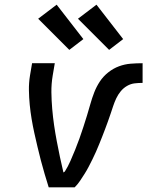

<svg xmlns="http://www.w3.org/2000/svg" viewBox="-20 -800 640 820"><path d="M188 0Q179 -29 170.5 -57.5Q162 -86 154.5 -115Q147 -144 140 -173.5Q133 -203 126.5 -232.5Q120 -262 115 -292Q110 -322 107 -352.5Q104 -383 103.5 -414.5Q103 -446 108 -477L117 -530H214L205 -477Q199 -441 199.5 -405.5Q200 -370 203 -335Q206 -300 211 -265.5Q216 -231 222.5 -197Q229 -163 236 -129.5Q243 -96 251 -63L255 -67L256 -65V-66Q270 -88 280.5 -112Q291 -136 301 -160.5Q311 -185 319.5 -209Q328 -233 336 -257.5Q344 -282 351.5 -306.5Q359 -331 366 -356Q373 -381 382.5 -405.5Q392 -430 406.5 -452Q421 -474 442.5 -491Q464 -508 488.5 -517Q513 -526 538.5 -528Q564 -530 589 -530V-446Q572 -446 555 -444Q538 -442 522.5 -433Q507 -424 495.5 -410Q484 -396 476.5 -380Q469 -364 463.5 -347.5Q458 -331 452.5 -314.5Q447 -298 441 -281.5Q435 -265 429 -249Q423 -233 416.5 -216.5Q410 -200 403.5 -184Q397 -168 390 -152Q383 -136 375 -120Q367 -104 359 -88.5Q351 -73 341.5 -58Q332 -43 322 -28Q312 -13 299 0ZM446 -587 313 -720 392 -780 506 -633ZM276 -587 143 -720 222 -780 336 -633Z"/></svg>

Font: Iosevka Curly MdExObl
Style: Regular
Weight: 500
Width: 7
Italic angle: -9°
Monospace: yes
Designer: Belleve Invis
Foundry: Belleve Invis
Version: Version 11.1.0; ttfautohint (v1.8.3)